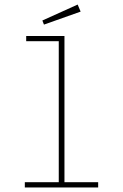

<svg xmlns="http://www.w3.org/2000/svg" viewBox="-20 -823 540 843"><path d="M89 0V-23H238V-642H95V-665H263V-23H411V0ZM173 -715 166 -733 321 -803 334 -772Z"/></svg>

Font: Inconsolata ExtraLight
Style: Regular
Weight: 200
Monospace: yes
Designer: Raph Levien, Cyreal, Brenton Simpson
Foundry: Raph Levien, Cyreal, Google
Version: Version 3.001; ttfautohint (v1.8.2.53-6de2)